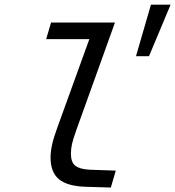

<svg xmlns="http://www.w3.org/2000/svg" viewBox="-20 -808 762 835"><path d="M202 -710H438.2L417 -637.7H180.8ZM229.7 -254.2 394.7 -710H480L312 -242.5Q297.7 -202.6 293 -181.2Q288.4 -159.9 288.4 -139.4Q288.4 -102 307.9 -87Q327.5 -72 369.3 -70L483.5 -66L462 7.6L352.1 4.3Q272.8 1.7 236.3 -28.6Q199.8 -58.9 199.8 -123Q199.8 -147.6 206.4 -178.3Q213 -209 229.7 -254.2ZM571.4 -563.6 636.4 -787.6H721.9L628 -563.6Z"/></svg>

Font: Intel One Mono Light
Style: Italic
Weight: 300
Italic angle: -16°
Monospace: yes
Designer: Fred Shallcrass
Foundry: Frere-Jones Type LLC
Version: Version 1.004